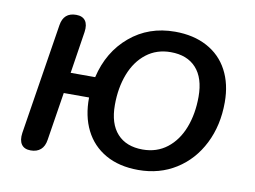

<svg xmlns="http://www.w3.org/2000/svg" viewBox="-61 -583 905 681"><g transform="rotate(10 391.5 -243.0)"><path d="M258 -213.6H166.8L139.4 -40.3Q135.9 -16.5 122.2 -4.6Q108.6 7.3 86.3 7.3Q63.1 7.3 53 -7.4Q42.9 -22 46.7 -48.7L110 -448.1Q117.3 -494.4 162.4 -494.4Q185.6 -494.4 195.7 -480.2Q205.8 -466.1 202 -439.7L178.5 -288.4H266.8Q288.8 -382.7 356.3 -439.5Q423.7 -496.4 518.5 -496.4Q585 -496.4 634 -470.1Q683 -443.9 709 -395Q735 -346.1 735 -280.2Q735 -196.9 701.8 -131Q668.6 -65.1 609.4 -27.9Q550.2 9.3 474.2 9.3Q405 9.3 356 -18.6Q307.1 -46.5 282.1 -96.6Q257.1 -146.7 258 -213.6ZM640 -283.5Q640 -351.1 607.5 -386.7Q575.1 -422.3 515.8 -422.3Q465.1 -422.3 428.1 -393.6Q391.2 -365 371.9 -315.1Q352.7 -265.2 352.7 -203.6Q352.7 -136 385.2 -100.4Q417.6 -64.8 476.9 -64.8Q527.6 -64.8 564.6 -93.5Q601.5 -122.2 620.8 -172Q640 -221.9 640 -283.5Z"/></g></svg>

Font: SN Pro Thin
Style: Italic
Weight: 200
Italic angle: -9°
Designer: Tobias Whetton
Foundry: Supernotes
Version: Version 1.003;Glyphs 3.3 (3324)